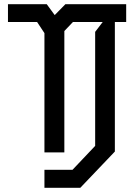

<svg xmlns="http://www.w3.org/2000/svg" viewBox="-20 -727 640 916"><path d="M18 -707V-622H157L192 -569V0H287V-579L328 -622H470L434 -575V-31L326 83H192V169H363L528 -4V-622H582V-707H292L241 -655L203 -707Z"/></svg>

Font: Kode Mono Medium
Style: Regular
Weight: 500
Monospace: yes
Designer: Isa Ozler
Foundry: Kadena LLC
Version: Version 1.206;gftools[0.9.28]